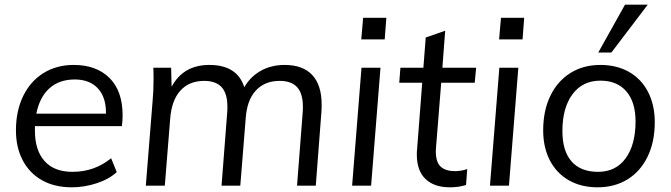

<svg xmlns="http://www.w3.org/2000/svg" viewBox="-20 -792 2861 819"><path d="M129 -254V-234Q129 -151 170 -105Q211 -59 289 -59Q383 -59 454 -117L478 -58Q446 -28 393 -10.5Q340 7 286 7Q213 7 159.5 -23Q106 -53 77 -108Q48 -163 48 -236Q48 -318 78.5 -381.5Q109 -445 165 -480Q221 -515 295 -515Q391 -515 447 -459.5Q503 -404 503 -300Q503 -278 500 -254ZM135 -307H432Q433 -377 397.5 -415Q362 -453 299 -453Q233 -453 191 -415.5Q149 -378 135 -307Z M1352 -346Q1352 -325 1351 -314L1327 0H1247L1271 -310Q1272 -319 1272 -337Q1272 -393 1247.5 -420Q1223 -447 1173 -447Q1109 -447 1071 -405.5Q1033 -364 1028 -286L1005 0H925L949 -310Q950 -319 950 -337Q950 -393 925.5 -420Q901 -447 851 -447Q787 -447 749.5 -405.5Q712 -364 706 -286L683 0H602L631 -362Q635 -402 635 -456Q635 -487 634 -503H710L712 -422Q762 -515 873 -515Q992 -515 1022 -420Q1048 -465 1092.5 -490Q1137 -515 1194 -515Q1272 -515 1312 -472Q1352 -429 1352 -346Z M1522 -503H1603L1563 0H1482ZM1628 -716 1621 -624H1521L1529 -716Z M1840 -164 1839 -147Q1839 -100 1860 -81Q1881 -62 1920 -62Q1949 -62 1973 -71L1968 -3Q1938 7 1899 7Q1832 7 1795 -28.5Q1758 -64 1758 -133Q1758 -146 1759 -153L1781 -439H1683L1688 -503H1786L1796 -632L1879 -661L1867 -503H2011L2005 -439H1862Z M2110 -503H2191L2151 0H2070ZM2216 -716 2209 -624H2109L2117 -716Z M2297 -236Q2297 -320 2327.5 -383Q2358 -446 2413 -480.5Q2468 -515 2541 -515Q2611 -515 2663.5 -485Q2716 -455 2744.5 -399.5Q2773 -344 2773 -271Q2773 -187 2742.5 -124Q2712 -61 2657 -27Q2602 7 2529 7Q2459 7 2406.5 -23Q2354 -53 2325.5 -108Q2297 -163 2297 -236ZM2691 -274Q2691 -357 2651.5 -402.5Q2612 -448 2541 -448Q2465 -448 2422 -390Q2379 -332 2379 -233Q2379 -148 2418 -103.5Q2457 -59 2531 -59Q2607 -59 2649 -117Q2691 -175 2691 -274ZM2532 -568 2646 -772H2743L2588 -568Z"/></svg>

Font: Muli
Style: Italic
Weight: 400
Italic angle: -4.541°
Designer: Vernon Adams
Foundry: Vernon Adams
Version: Version 2.001